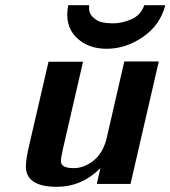

<svg xmlns="http://www.w3.org/2000/svg" viewBox="-20 -709 657 740"><path d="M243 -689H324Q320 -661 337 -644Q354 -627 373.5 -623Q393 -619 415 -619Q451 -619 487 -635Q523 -651 536 -689H617Q598 -613 531.5 -567Q465 -521 391 -521Q317 -521 272.5 -566.5Q228 -612 243 -689ZM89 -134 167 -471H300L220 -124Q220 -122 220 -120L219 -118Q214 -96 215 -86Q216 -61 264 -61Q304 -61 340.5 -90Q377 -119 391 -176L459 -472H592L483 0H353L367 -61Q295 11 199 11Q87 11 80 -59Q78 -83 89 -134Z"/></svg>

Font: Coval
Style: ExtraBold Italic
Weight: 800
Foundry: Context Ltd
Version: Version 001.000